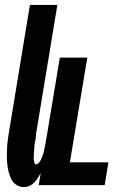

<svg xmlns="http://www.w3.org/2000/svg" viewBox="-20 -755 540 783"><path d="M78 8Q61 8 47 -1Q33 -10 26 -24.5Q19 -39 15 -55Q11 -71 9.5 -87.5Q8 -104 8 -121Q8 -138 9 -155.5Q10 -173 12.5 -190Q15 -207 18 -225L102 -735H214L127 -209Q126 -204 126 -198.5Q126 -193 125 -187.5Q124 -182 123 -177Q122 -172 121 -166.5Q120 -161 120 -155.5Q120 -150 119.5 -144.5Q119 -139 118.5 -133.5Q118 -128 118 -123Q118 -118 117.5 -112.5Q117 -107 118 -102Q119 -97 120.5 -91Q122 -85 127 -85Q133 -85 138 -90.5Q143 -96 146 -102Q149 -108 151.5 -114.5Q154 -121 156 -127Q158 -133 159.5 -139.5Q161 -146 162 -152.5Q163 -159 164.5 -165Q166 -171 167 -178L224 -520H336L265 -93H422L407 0H138L146 -49Q140 -39 134 -29Q128 -19 119.5 -10.5Q111 -2 100 3Q89 8 78 8Z"/></svg>

Font: Iosevka Term Curly Hv Obl
Style: Regular
Weight: 900
Italic angle: -9°
Designer: Belleve Invis
Foundry: Belleve Invis
Version: Version 32.3.0